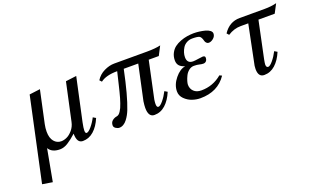

<svg xmlns="http://www.w3.org/2000/svg" viewBox="-82 -908 2518 1556"><g transform="rotate(-20 1177.0 -130.0)"><path d="M224.1 -490.2 316.9 -502 256.8 -222.2Q250 -189.9 250 -159.2Q250 -104.5 274.4 -75.2Q298.8 -45.9 335.9 -45.9Q358.9 -45.9 384.3 -57.4Q409.7 -68.8 434.1 -97.2Q458.5 -125.5 466.8 -165L537.1 -490.2L629.9 -502L549.8 -131.8Q540 -84.5 540 -64Q540 -39.1 551.8 -39.1Q567.9 -39.1 594.5 -70.3Q621.1 -101.6 641.1 -141.1L665 -127Q637.7 -61.5 595.9 -24.7Q554.2 12.2 501 12.2Q450.2 12.2 450.2 -69.8Q405.8 -29.8 371.8 -8.8Q337.9 12.2 304.2 12.2Q234.9 12.2 208 -33.2L157.2 242.2L69.8 228Z M1258.8 -142.1 1282.7 -127.9Q1255.4 -62.5 1213.9 -25.1Q1172.4 12.2 1119.1 12.2Q1066.9 12.2 1066.9 -66.9Q1066.9 -87.9 1071.8 -123L1136.7 -424.8H1011.7Q966.3 -206.5 923.8 -99.1Q916 -79.6 906.5 -62.3Q897 -44.9 883.5 -27.1Q870.1 -9.3 852.5 1.5Q835 12.2 815.9 12.2Q801.8 12.2 785.9 2Q770 -8.3 770 -23.9Q770 -49.8 787.4 -64.2Q804.7 -78.6 827.1 -82Q836.4 -83.5 844.7 -90.1Q853 -96.7 861.1 -109.4Q869.1 -122.1 875.7 -135.7Q882.3 -149.4 889.6 -171.6Q897 -193.8 902.6 -212.4Q908.2 -231 915.5 -260.5Q922.9 -290 928 -311.3Q933.1 -332.5 941.4 -367.4Q949.7 -402.3 955.1 -424.8Q858.9 -424.8 810.1 -387.2L793.9 -404.8Q820.3 -447.3 865.5 -469.2Q910.6 -491.2 953.1 -491.2H1236.8Q1308.6 -491.2 1354 -502L1314 -424.8H1227.1L1159.2 -106Q1155.8 -83 1155.8 -68.8Q1155.8 -39.1 1170.9 -39.1Q1186.5 -39.1 1212.4 -70.3Q1238.3 -101.6 1258.8 -142.1Z M1741.7 -100.1Q1666.5 12.2 1515.1 12.2Q1480.5 12.2 1444.8 0Q1409.2 -12.2 1381.6 -39.8Q1354 -67.4 1354 -104Q1354 -161.6 1397 -214.4Q1439.9 -267.1 1486.8 -273.9Q1453.6 -283.7 1438.7 -301.3Q1423.8 -318.8 1423.8 -346.2Q1423.8 -380.9 1438.2 -408.7Q1452.6 -436.5 1474.9 -453.4Q1497.1 -470.2 1526.9 -481.4Q1556.6 -492.7 1584.7 -497.1Q1612.8 -501.5 1641.1 -502Q1665.5 -502 1690.4 -498.8Q1715.3 -495.6 1739.3 -489.3Q1763.2 -482.9 1778.1 -471.4Q1793 -460 1793 -444.8Q1793 -421.4 1772.7 -404.3Q1752.4 -387.2 1731.9 -387.2Q1720.7 -387.2 1712.4 -395.8Q1704.1 -404.3 1701.7 -415Q1693.4 -449.2 1678 -457.5Q1662.6 -465.8 1616.7 -465.8Q1589.8 -465.8 1568.1 -453.6Q1546.4 -441.4 1534.4 -422.4Q1522.5 -403.3 1516.1 -382.8Q1509.8 -362.3 1509.8 -342.8Q1509.8 -289.1 1561 -289.1Q1577.1 -289.1 1606.9 -293.9Q1636.7 -298.8 1646 -298.8Q1667 -298.8 1667 -283.2Q1667 -263.7 1657.5 -253.4Q1647.9 -243.2 1632.8 -243.2Q1618.2 -243.2 1599.6 -248Q1581.1 -252.9 1553.7 -252.9Q1529.8 -252.9 1509.8 -237.1Q1489.7 -221.2 1478.8 -198.7Q1467.8 -176.3 1461.9 -156.5Q1456.1 -136.7 1456.1 -125Q1456.1 -90.3 1479.5 -67.6Q1502.9 -44.9 1543.9 -44.9Q1644.5 -44.9 1721.7 -109.9Z M2021 -425.8Q1961.9 -425.8 1908.7 -391.1L1892.6 -409.2Q1945.8 -490.2 2035.6 -490.2H2250Q2308.1 -490.2 2354 -502L2314 -425.8H2173.8L2106.9 -107.9Q2100.6 -75.2 2100.6 -64.9Q2100.6 -39.1 2117.7 -39.1Q2133.3 -39.1 2159.4 -70.3Q2185.5 -101.6 2206.1 -142.1L2230 -127.9Q2202.6 -62.5 2160.9 -25.1Q2119.1 12.2 2065.9 12.2Q2014.6 12.2 2014.6 -57.1Q2014.6 -67.4 2016.6 -85L2085.9 -425.8Z"/></g></svg>

Font: Linguistics Pro
Style: Italic
Weight: 400
Italic angle: -12°
Designer: Stefan Peev, Context Ltd
Foundry: Stefan Peev, Context Ltd
Version: Version 001.000